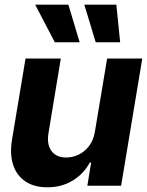

<svg xmlns="http://www.w3.org/2000/svg" viewBox="-20 -797 631 824"><path d="M387.3 -232 439.8 -545.9H590.6L499.8 0H354.9L371.1 -99.2H365.2Q340.1 -51.6 292 -22.1Q243.8 7.3 182.4 6.8Q127.6 6.8 90 -17.7Q52.4 -42.3 36.8 -88.3Q21.1 -134.4 31.6 -198L89.6 -545.9H241L187.9 -224.6Q180.2 -177 201.1 -148.8Q222.1 -120.6 265 -121.1Q292.2 -121.1 318 -133.6Q343.8 -146.1 362.5 -170.8Q381.3 -195.6 387.3 -232ZM215.2 -615.6 130.9 -777.1H273.4L321.9 -615.6ZM390.8 -615.6 341.8 -777.1H479.3L495.7 -615.6Z"/></svg>

Font: Inter Tight
Style: Italic
Weight: 400
Italic angle: -9.39999°
Designer: Rasmus Andersson
Foundry: rsms
Version: Version 3.002